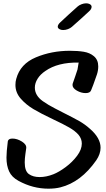

<svg xmlns="http://www.w3.org/2000/svg" viewBox="-20 -1156 640 1157"><path d="M586 -266Q586 -228 560 -190Q468 -58 344 -27Q312 -19 272 -19Q178 -19 92 -66Q51 -88 35 -123Q19 -158 19 -206Q19 -240 27 -304Q30 -321 55 -321Q83 -321 112 -303Q141 -285 138 -263Q137 -255 133 -227.5Q129 -200 129 -177Q129 -125 154 -107Q179 -89 219 -89Q259 -89 302 -106Q335 -119 375.5 -149Q416 -179 444.5 -217Q473 -255 473 -291Q473 -320 453 -344Q433 -367 396.5 -388Q360 -409 300 -437Q226 -472 181.5 -498.5Q137 -525 105 -561.5Q73 -598 73 -644Q73 -665 78 -681Q102 -771 196.5 -810.5Q291 -850 401 -850Q449 -850 485 -844Q521 -838 545 -818Q572 -796 572 -756Q572 -732 564.5 -708.5Q557 -685 542 -645Q531 -618 529 -612Q523 -595 496 -595Q469 -595 443 -610Q417 -625 417 -644Q417 -649 418 -652L433 -695Q443 -723 447 -737L454 -779Q328 -781 253 -728Q223 -708 206.5 -681.5Q190 -655 190 -628Q190 -581 237 -547Q271 -523 312.5 -502Q354 -481 363 -476Q421 -447 456.5 -427Q492 -407 523 -379Q586 -324 586 -266ZM328 -995Q328 -1008 345 -1023Q395 -1070 448 -1117Q457 -1125 471.5 -1130.5Q486 -1136 499 -1136Q511 -1136 519 -1132Q532 -1126 532 -1115Q532 -1101 516 -1087Q480 -1053 413 -994Q404 -986 389.5 -980.5Q375 -975 361 -975Q349 -975 341 -979Q328 -985 328 -995Z"/></svg>

Font: Sedgwick Ave
Style: Regular
Weight: 400
Designer: Kevin Burke, Pedro Vergani
Foundry: Google, Inc.
Version: Version 1.000